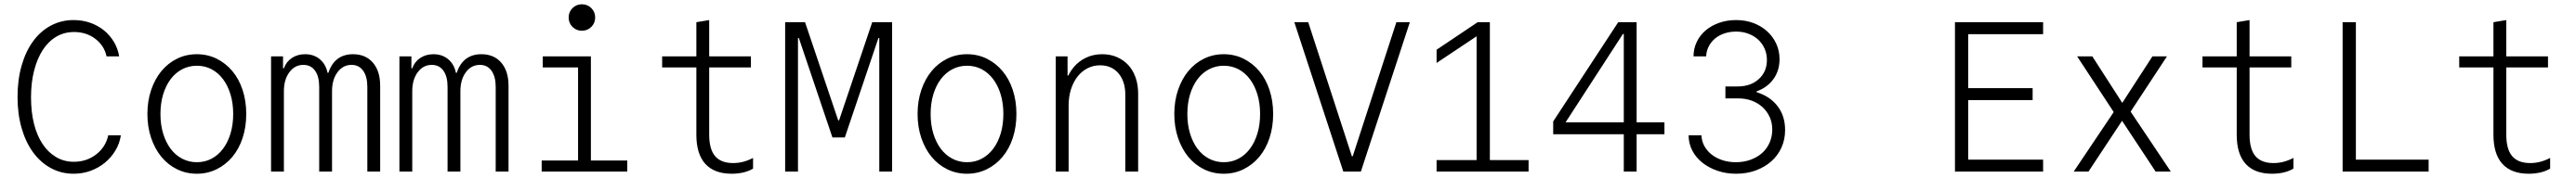

<svg xmlns="http://www.w3.org/2000/svg" viewBox="-20 -804 12040 834"><path d="M486 -170Q474 -115 429.5 -80.5Q385 -46 325 -46Q280 -46 243 -67.5Q206 -89 179.5 -128.5Q153 -168 139 -223.5Q125 -279 125 -348Q125 -417 139.5 -473.5Q154 -530 180 -570Q206 -610 243 -632Q280 -654 326 -654Q383 -654 425 -622.5Q467 -591 478 -540H537Q531 -577 512 -608.5Q493 -640 465 -662.5Q437 -685 401 -697.5Q365 -710 324 -710Q266 -710 217.5 -684Q169 -658 134.5 -610.5Q100 -563 81 -496.5Q62 -430 62 -350Q62 -270 81 -204Q100 -138 134.5 -90.5Q169 -43 217.5 -16.5Q266 10 324 10Q366 10 403 -3.5Q440 -17 469.5 -41Q499 -65 519 -98Q539 -131 545 -170Z M900 10Q950 10 992.5 -11Q1035 -32 1066 -69Q1097 -106 1114 -157.5Q1131 -209 1131 -270Q1131 -331 1114 -382.5Q1097 -434 1066 -471Q1035 -508 992.5 -529Q950 -550 900 -550Q850 -550 807.5 -529Q765 -508 734.5 -471Q704 -434 686.5 -382.5Q669 -331 669 -270Q669 -209 686.5 -157.5Q704 -106 734.5 -69Q765 -32 807.5 -11Q850 10 900 10ZM900 -44Q863 -44 831.5 -60.5Q800 -77 777.5 -107Q755 -137 742.5 -178.5Q730 -220 730 -270Q730 -320 742.5 -361.5Q755 -403 777.5 -433Q800 -463 831.5 -479.5Q863 -496 900 -496Q938 -496 969 -479.5Q1000 -463 1022.5 -433Q1045 -403 1057.5 -361.5Q1070 -320 1070 -270Q1070 -220 1057.5 -178.5Q1045 -137 1022.5 -107Q1000 -77 969 -60.5Q938 -44 900 -44Z M1247 0H1307V-377Q1307 -431 1332.5 -465.5Q1358 -500 1398 -500Q1433 -500 1452.5 -473Q1472 -446 1472 -397V0H1532V-377Q1532 -431 1557.5 -465.5Q1583 -500 1623 -500Q1658 -500 1677.5 -472.5Q1697 -445 1697 -397V0H1757V-402Q1757 -471 1723 -510.5Q1689 -550 1630 -550Q1587 -550 1558 -528Q1529 -506 1515 -463H1511Q1503 -503 1475 -526.5Q1447 -550 1406 -550Q1371 -550 1344.5 -532.5Q1318 -515 1307 -484H1303V-540H1247Z M1847 0H1907V-377Q1907 -431 1932.5 -465.5Q1958 -500 1998 -500Q2033 -500 2052.5 -473Q2072 -446 2072 -397V0H2132V-377Q2132 -431 2157.5 -465.5Q2183 -500 2223 -500Q2258 -500 2277.5 -472.5Q2297 -445 2297 -397V0H2357V-402Q2357 -471 2323 -510.5Q2289 -550 2230 -550Q2187 -550 2158 -528Q2129 -506 2115 -463H2111Q2103 -503 2075 -526.5Q2047 -550 2006 -550Q1971 -550 1944.5 -532.5Q1918 -515 1907 -484H1903V-540H1847Z M2512 0H2912V-52H2742V-540H2517V-488H2682V-52H2512ZM2638 -722Q2638 -696 2656 -678Q2674 -660 2700 -660Q2726 -660 2744 -678Q2762 -696 2762 -722Q2762 -748 2744 -766Q2726 -784 2700 -784Q2674 -784 2656 -766Q2638 -748 2638 -722Z M3295 -173V-488H3490V-540H3295V-710L3235 -700V-540H3075V-488H3235V-173Q3235 -82 3277 -36Q3319 10 3400 10Q3429 10 3454.5 4Q3480 -2 3500 -14V-64Q3477 -52 3454 -46Q3431 -40 3407 -40Q3350 -40 3322.5 -72.5Q3295 -105 3295 -173Z M3710 0H3650V-700H3743L3898 -240H3902L4057 -700H4150V0H4090V-626H4086L3929 -160H3871L3714 -626H3710Z M4500 10Q4550 10 4592.5 -11Q4635 -32 4666 -69Q4697 -106 4714 -157.5Q4731 -209 4731 -270Q4731 -331 4714 -382.5Q4697 -434 4666 -471Q4635 -508 4592.5 -529Q4550 -550 4500 -550Q4450 -550 4407.5 -529Q4365 -508 4334.5 -471Q4304 -434 4286.5 -382.5Q4269 -331 4269 -270Q4269 -209 4286.5 -157.5Q4304 -106 4334.5 -69Q4365 -32 4407.5 -11Q4450 10 4500 10ZM4500 -44Q4463 -44 4431.5 -60.5Q4400 -77 4377.5 -107Q4355 -137 4342.5 -178.5Q4330 -220 4330 -270Q4330 -320 4342.5 -361.5Q4355 -403 4377.5 -433Q4400 -463 4431.5 -479.5Q4463 -496 4500 -496Q4538 -496 4569 -479.5Q4600 -463 4622.5 -433Q4645 -403 4657.5 -361.5Q4670 -320 4670 -270Q4670 -220 4657.5 -178.5Q4645 -137 4622.5 -107Q4600 -77 4569 -60.5Q4538 -44 4500 -44Z M4915 0H4975V-310Q4975 -351 4986 -385.5Q4997 -420 5016.5 -445Q5036 -470 5063 -484Q5090 -498 5122 -498Q5176 -498 5208 -460.5Q5240 -423 5240 -360V0H5300V-365Q5300 -407 5288 -441Q5276 -475 5254 -499Q5232 -523 5201 -536.5Q5170 -550 5132 -550Q5091 -550 5057 -534Q5023 -518 4999 -489.5Q4975 -461 4961.5 -420.5Q4948 -380 4948 -330L4978 -450H4970V-540H4915Z M5700 10Q5750 10 5792.5 -11Q5835 -32 5866 -69Q5897 -106 5914 -157.5Q5931 -209 5931 -270Q5931 -331 5914 -382.5Q5897 -434 5866 -471Q5835 -508 5792.5 -529Q5750 -550 5700 -550Q5650 -550 5607.5 -529Q5565 -508 5534.5 -471Q5504 -434 5486.5 -382.5Q5469 -331 5469 -270Q5469 -209 5486.5 -157.5Q5504 -106 5534.5 -69Q5565 -32 5607.5 -11Q5650 10 5700 10ZM5700 -44Q5663 -44 5631.5 -60.5Q5600 -77 5577.5 -107Q5555 -137 5542.5 -178.5Q5530 -220 5530 -270Q5530 -320 5542.5 -361.5Q5555 -403 5577.5 -433Q5600 -463 5631.5 -479.5Q5663 -496 5700 -496Q5738 -496 5769 -479.5Q5800 -463 5822.5 -433Q5845 -403 5857.5 -361.5Q5870 -320 5870 -270Q5870 -220 5857.5 -178.5Q5845 -137 5822.5 -107Q5800 -77 5769 -60.5Q5738 -44 5700 -44Z M6259 0H6341L6570 -700H6507L6303 -72H6299L6095 -700H6030Z M6695 0H7125V-54H6944V-700H6887L6695 -571V-509L6882 -634V-54H6695Z M7240 -175H7570V0H7630V-175H7760V-231H7630V-700H7544L7240 -235ZM7566 -645H7570V-231H7298Z M7955 -540Q7956 -565 7967 -586.5Q7978 -608 7996.5 -623.5Q8015 -639 8040.5 -647.5Q8066 -656 8095 -656Q8126 -656 8152.5 -646Q8179 -636 8198 -618.5Q8217 -601 8228 -576.5Q8239 -552 8239 -523Q8239 -468 8201 -433.5Q8163 -399 8103 -399H8045V-343H8105Q8140 -343 8169 -332Q8198 -321 8219 -301.5Q8240 -282 8252 -255.5Q8264 -229 8264 -197Q8264 -164 8251.5 -135.5Q8239 -107 8216.5 -87Q8194 -67 8162.5 -55.5Q8131 -44 8094 -44Q8060 -44 8031 -53.5Q8002 -63 7980.5 -80Q7959 -97 7946.5 -120Q7934 -143 7933 -170H7873Q7873 -132 7890 -99Q7907 -66 7937 -42Q7967 -18 8007.5 -4Q8048 10 8095 10Q8145 10 8187 -5.5Q8229 -21 8259.5 -48Q8290 -75 8307 -112.5Q8324 -150 8324 -195Q8324 -261 8288.5 -307Q8253 -353 8191 -372V-376Q8241 -394 8269.5 -433.5Q8298 -473 8298 -527Q8298 -566 8282.5 -599.5Q8267 -633 8240 -657.5Q8213 -682 8176 -696Q8139 -710 8095 -710Q8052 -710 8015.5 -697Q7979 -684 7952.5 -661.5Q7926 -639 7911 -607.5Q7896 -576 7896 -540Z M9118 0H9530V-56H9180V-335H9481V-391H9180V-644H9530V-700H9118Z M9673 0H9742L9899 -238L10056 0H10127L9939 -281L10109 -540H10041L9900 -322L9760 -540H9689L9860 -279Z M10495 -173V-488H10690V-540H10495V-710L10435 -700V-540H10275V-488H10435V-173Q10435 -82 10477 -36Q10519 10 10600 10Q10629 10 10654.5 4Q10680 -2 10700 -14V-64Q10677 -52 10654 -46Q10631 -40 10607 -40Q10550 -40 10522.5 -72.5Q10495 -105 10495 -173Z M10930 0H11332V-56H10992V-700H10930Z M11695 -173V-488H11890V-540H11695V-710L11635 -700V-540H11475V-488H11635V-173Q11635 -82 11677 -36Q11719 10 11800 10Q11829 10 11854.5 4Q11880 -2 11900 -14V-64Q11877 -52 11854 -46Q11831 -40 11807 -40Q11750 -40 11722.5 -72.5Q11695 -105 11695 -173Z"/></svg>

Font: CommitMonoV143 ExtLt
Style: Regular
Weight: 200
Monospace: yes
Designer: Eigil Nikolajsen
Foundry: Eigil Nikolajsen
Version: Version 1.143